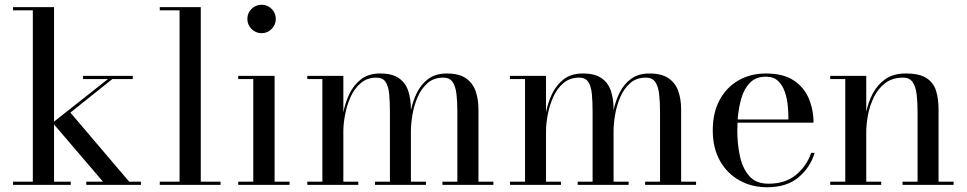

<svg xmlns="http://www.w3.org/2000/svg" viewBox="-20 -780 4078 810"><path d="M35 -13.5H118.5V-736.5H35V-750H208V-267L435.5 -446.5H330.5V-460H540V-446.5H454L277 -305L525 -13.5H574.5V0H344V-13.5H414.5L208 -255V-13.5H278.5V0H35Z M654 -13.5H737.5V-736.5H654V-750H827V-13.5H910.5V0H654Z M1023.5 -700Q1023.5 -725 1041.2 -742.5Q1059 -760 1083.5 -760Q1108.5 -760 1126 -742.5Q1143.5 -725 1143.5 -700Q1143.5 -675.5 1126 -657.8Q1108.5 -640 1083.5 -640Q1059 -640 1041.2 -657.8Q1023.5 -675.5 1023.5 -700ZM985 -13.5H1048.5V-446.5H985V-460H1138.5V-13.5H1201.5V0H985Z M1276.5 -13.5H1340V-446.5H1276.5V-460H1428.5V-305.5Q1436 -346 1454 -383.8Q1472 -421.5 1503.5 -445.8Q1535 -470 1583.5 -470Q1634.5 -470 1662.8 -450.2Q1691 -430.5 1702.2 -396.5Q1713.5 -362.5 1713.5 -319V-315Q1721.5 -353.5 1739 -389Q1756.5 -424.5 1787 -447.2Q1817.5 -470 1865 -470Q1916 -470 1945 -450.2Q1974 -430.5 1986.2 -396.5Q1998.5 -362.5 1998.5 -319V-13.5H2061.5V0H1846.5V-13.5H1909.5V-308Q1909.5 -350 1905.8 -382.8Q1902 -415.5 1889.5 -434Q1877 -452.5 1850 -452.5Q1810 -452.5 1783.8 -429.5Q1757.5 -406.5 1742 -370.8Q1726.5 -335 1720 -296.2Q1713.5 -257.5 1713.5 -226V-13.5H1777V0H1562V-13.5H1625V-308Q1625 -350 1622 -382.8Q1619 -415.5 1607 -434Q1595 -452.5 1568 -452.5Q1529 -452.5 1502 -429.5Q1475 -406.5 1459 -370.8Q1443 -335 1435.8 -296.2Q1428.5 -257.5 1428.5 -226V-13.5H1491.5V0H1276.5Z M2131.5 -13.5H2195V-446.5H2131.5V-460H2283.5V-305.5Q2291 -346 2309 -383.8Q2327 -421.5 2358.5 -445.8Q2390 -470 2438.5 -470Q2489.5 -470 2517.8 -450.2Q2546 -430.5 2557.2 -396.5Q2568.5 -362.5 2568.5 -319V-315Q2576.5 -353.5 2594 -389Q2611.5 -424.5 2642 -447.2Q2672.5 -470 2720 -470Q2771 -470 2800 -450.2Q2829 -430.5 2841.2 -396.5Q2853.5 -362.5 2853.5 -319V-13.5H2916.5V0H2701.5V-13.5H2764.5V-308Q2764.5 -350 2760.8 -382.8Q2757 -415.5 2744.5 -434Q2732 -452.5 2705 -452.5Q2665 -452.5 2638.8 -429.5Q2612.5 -406.5 2597 -370.8Q2581.5 -335 2575 -296.2Q2568.5 -257.5 2568.5 -226V-13.5H2632V0H2417V-13.5H2480V-308Q2480 -350 2477 -382.8Q2474 -415.5 2462 -434Q2450 -452.5 2423 -452.5Q2384 -452.5 2357 -429.5Q2330 -406.5 2314 -370.8Q2298 -335 2290.8 -296.2Q2283.5 -257.5 2283.5 -226V-13.5H2346.5V0H2131.5Z M3417 -135Q3397.5 -72.5 3348 -31.2Q3298.5 10 3216 10Q3152 10 3100 -18.8Q3048 -47.5 3017.5 -101.2Q2987 -155 2987 -230Q2987 -305 3016.2 -358.8Q3045.5 -412.5 3096 -441.2Q3146.5 -470 3211 -470Q3284.5 -470 3328.5 -440.8Q3372.5 -411.5 3392.2 -364.2Q3412 -317 3412 -262.5H3091.5Q3090.5 -247 3090.5 -230Q3090.5 -173 3101.5 -121.5Q3112.5 -70 3140.8 -37.5Q3169 -5 3222 -5Q3293 -5 3338 -42.2Q3383 -79.5 3402 -135ZM3211 -456.5Q3169.5 -456.5 3144.5 -431.5Q3119.5 -406.5 3107.5 -365.2Q3095.5 -324 3092 -276H3306Q3306.5 -302.5 3303.5 -333.5Q3300.5 -364.5 3291 -392.5Q3281.5 -420.5 3262.5 -438.5Q3243.5 -456.5 3211 -456.5Z M3482.5 -13.5H3546V-446.5H3482.5V-460H3634.5V-308Q3642.5 -348 3661.8 -385Q3681 -422 3714.8 -446Q3748.5 -470 3801 -470Q3859.5 -470 3889.2 -450.2Q3919 -430.5 3929.2 -396.5Q3939.5 -362.5 3939.5 -319V-13.5H4003V0H3787.5V-13.5H3851V-305.5Q3851 -347.5 3847.2 -380.8Q3843.5 -414 3830.5 -433.2Q3817.5 -452.5 3790 -452.5Q3745 -452.5 3714.8 -429.5Q3684.5 -406.5 3667 -370.8Q3649.5 -335 3642 -295.8Q3634.5 -256.5 3634.5 -224V-13.5H3697.5V0H3482.5Z"/></svg>

Font: Bodoni Moda 16pt
Style: Regular
Weight: 400
Version: Version 2.3